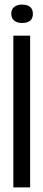

<svg xmlns="http://www.w3.org/2000/svg" viewBox="-20 -815 189 835"><path d="M38 0V-660H111V0ZM75 -715Q55 -715 42 -725.5Q29 -736 29 -755Q29 -775 42 -785Q55 -795 75 -795Q123 -795 123 -755Q123 -715 75 -715Z"/></svg>

Font: Bricolage Grotesque 48pt Condensed Light
Style: Regular
Weight: 300
Width: 3
Designer: Mathieu Triay
Foundry: Atelier Triay
Version: Version 1.000; ttfautohint (v1.8.4.7-5d5b);gftools[0.9.32]